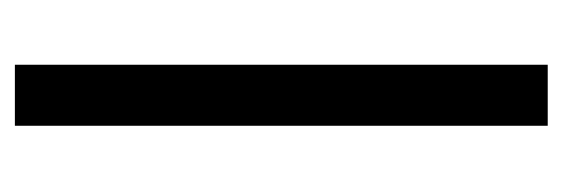

<svg xmlns="http://www.w3.org/2000/svg" viewBox="-269 -487 756 258"><g transform="rotate(90 109.0 -358.0)"><path d="M149 -716V0H67V-716Z"/></g></svg>

Font: Almarai
Style: Regular
Weight: 400
Designer: Boutros International 2019
Foundry: Created by Boutros International 2019
Version: Version 1.10